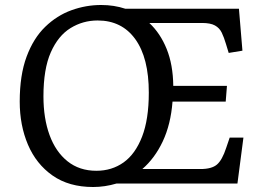

<svg xmlns="http://www.w3.org/2000/svg" viewBox="-20 -735 1033 769"><path d="M59 -328Q59 -434 86.5 -508Q114 -582 161 -627.5Q208 -673 266 -694Q324 -715 385 -715Q437 -715 482 -700H937L951 -532L896 -523L885 -559Q877 -586 868 -604.5Q859 -623 841 -633Q823 -643 789 -643H578Q622 -602 647.5 -539Q673 -476 674 -391H889L884 -328H671Q664 -237 632 -169Q600 -101 550 -58H783Q828 -58 849 -76Q870 -94 886 -143L900 -184H955L931 0H447Q400 14 353 14Q256 14 190.5 -32Q125 -78 92 -155.5Q59 -233 59 -328ZM154 -349Q154 -261 178.5 -194Q203 -127 250.5 -89Q298 -51 366 -51Q428 -51 475 -84.5Q522 -118 549 -187.5Q576 -257 576 -364Q576 -503 522 -578Q468 -653 371 -653Q312 -653 262.5 -622.5Q213 -592 183.5 -525.5Q154 -459 154 -349Z"/></svg>

Font: Literata 12pt
Style: Italic
Weight: 400
Italic angle: -2°
Designer: Latin by Veronika Burian and Jose Scaglione. Greek by Irene Vlachou. Cyrillic by Vera Evstafieva
Foundry: TypeTogether
Version: Version 3.002